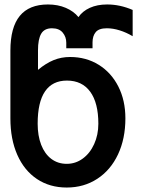

<svg xmlns="http://www.w3.org/2000/svg" viewBox="-20 -820 640 859"><path d="M26.5 -290.5V-593.5Q26.5 -697.5 68.5 -748.8Q110.5 -800 194.5 -800Q239 -800 274.5 -784.8Q310 -769.5 331 -743.5Q349 -770 382 -785Q415 -800 459.5 -800Q517 -800 573.5 -775.5V-658Q545 -675 515.2 -684.2Q485.5 -693.5 458 -693.5Q422.5 -693.5 408.2 -676.2Q394 -659 394 -630.5V-604H276.5V-629Q276.5 -655 260.5 -674.2Q244.5 -693.5 212.5 -693.5Q178.5 -693.5 164.2 -669Q150 -644.5 150 -595V-507.5Q185.5 -537 219.8 -551Q254 -565 293.5 -565Q365.5 -565 421.8 -530Q478 -495 509.5 -432.8Q541 -370.5 541 -290.5Q541 -199.5 508 -129.2Q475 -59 415.2 -20Q355.5 19 278.5 19Q202.5 19 145.5 -19Q88.5 -57 57.5 -127Q26.5 -197 26.5 -290.5ZM420 -266.5Q420 -360 383.5 -409.8Q347 -459.5 279.5 -459.5Q214.5 -459.5 181.5 -411.2Q148.5 -363 148.5 -266.5Q148.5 -213 164.2 -172.2Q180 -131.5 209.5 -109.2Q239 -87 278.5 -87Q318 -87 350.2 -110.5Q382.5 -134 401.2 -175.2Q420 -216.5 420 -266.5Z"/></svg>

Font: JuliaMono
Style: Bold
Weight: 700
Monospace: yes
Designer: cormullion
Foundry: corm
Version: Version 0.055; ttfautohint (v1.8.4)